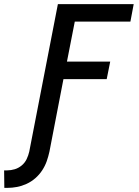

<svg xmlns="http://www.w3.org/2000/svg" viewBox="-105 -690 675 932"><path d="M-84 222 -85 137H-70Q-52 137 -33.5 131.5Q-15 126 0.5 113Q16 100 24.5 82Q33 64 37 46L176 -670H544L528 -585H258L220 -391H430L413 -306H203L135 46Q130 69 122 92Q114 115 100 136.5Q86 158 66.5 175Q47 192 24 202.5Q1 213 -22.5 217.5Q-46 222 -70 222Z"/></svg>

Font: Lode Dark
Style: Bold Italic
Weight: 700
Italic angle: -11°
Monospace: yes
Designer: Belleve Invis
Foundry: Belleve Invis
Version: Version 29.2.0; ttfautohint (v1.8.3)